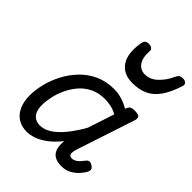

<svg xmlns="http://www.w3.org/2000/svg" viewBox="-241 -974 1117 1117"><g transform="rotate(45 317.5 -415.5)"><path d="M180 17Q137 17 106 -2.5Q75 -22 58.5 -59Q42 -96 42 -146Q42 -190 54.5 -241Q67 -292 92.5 -341Q118 -390 156.5 -430.5Q195 -471 247 -495Q299 -519 365 -519Q398 -519 430 -509Q462 -499 490 -482L491 -486Q498 -504 507.5 -509.5Q517 -515 535 -515Q567 -515 575 -505.5Q583 -496 577 -476L458 -115Q454 -102 452 -89Q450 -76 455 -67.5Q460 -59 475 -59Q488 -59 500 -66Q512 -73 522.5 -84.5Q533 -96 541 -107Q547 -116 557.5 -119Q568 -122 583 -112Q599 -102 600 -91.5Q601 -81 595 -70Q586 -53 567.5 -32.5Q549 -12 523 2Q497 16 464 16Q433 16 414 7Q395 -2 385.5 -17Q376 -32 373 -51Q370 -70 372 -90Q372 -93 372 -95.5Q372 -98 373 -100Q338 -56 303 -30Q268 -4 236.5 6.5Q205 17 180 17ZM132 -157Q132 -126 140.5 -105.5Q149 -85 166.5 -74Q184 -63 208 -63Q242 -63 277 -85.5Q312 -108 347 -151Q382 -194 415 -253L468 -415Q441 -430 416 -435Q391 -440 366 -440Q316 -440 277 -421Q238 -402 210.5 -370Q183 -338 165.5 -300Q148 -262 140 -224.5Q132 -187 132 -157ZM414 -618Q338 -618 303.5 -670.5Q269 -723 286 -820Q289 -835 297.5 -841.5Q306 -848 322 -848Q337 -848 346.5 -840Q356 -832 354 -820Q350 -765 371 -735Q392 -705 429 -705Q473 -705 508 -739Q543 -773 562 -816Q570 -834 578.5 -840Q587 -846 602 -846Q620 -846 629 -837Q638 -828 633 -813Q610 -741 580 -698.5Q550 -656 509.5 -637Q469 -618 414 -618Z"/></g></svg>

Font: Playwrite NO
Style: Regular
Weight: 400
Designer: Veronika Burian, José Scaglione
Foundry: TypeTogether
Version: Version 1.002